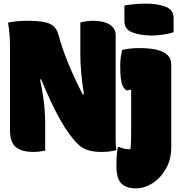

<svg xmlns="http://www.w3.org/2000/svg" viewBox="-20 -824 990 1054"><path d="M663 -794Q692 -799 723.5 -801.5Q755 -804 781 -804Q846 -804 889.5 -787Q933 -770 933 -725V-647Q905 -638 873 -633.5Q841 -629 815 -629Q751 -629 707 -646Q663 -663 663 -708ZM228 3Q212 6 196.5 8Q181 10 164 10Q97 10 66 -17.5Q35 -45 35 -104V-560Q35 -603 32 -637.5Q29 -672 24 -700Q48 -705 76.5 -707.5Q105 -710 125 -710Q187 -710 222.5 -703Q258 -696 276 -678.5Q294 -661 302 -629Q320 -562 353 -480.5Q386 -399 434 -306H441Q431 -367 426 -422Q421 -477 421 -526V-701Q434 -704 453.5 -707Q473 -710 489 -710Q548 -710 581.5 -689.5Q615 -669 615 -631V-53Q615 -21 619 0Q583 10 537 10Q451 10 411 -30Q361 -77 311 -166Q261 -255 206 -388H200Q211 -333 217 -292Q223 -251 225.5 -215.5Q228 -180 228 -141ZM747 -560Q794 -560 833 -552.5Q872 -545 896 -525Q920 -505 920 -469V-15Q920 52 890.5 103Q861 154 817 182Q773 210 727 210Q697 210 677.5 202.5Q658 195 646 183Q632 169 625.5 145Q619 121 619 81Q619 58 620.5 34Q622 10 627 -17H633Q647 -12 658.5 -8.5Q670 -5 686 -5H696Q699 -29 699.5 -55Q700 -81 700 -115V-328L694 -333Q687 -328 678 -328Q665 -328 652.5 -355.5Q640 -383 640 -459Q640 -489 643 -509.5Q646 -530 651 -550Q668 -554 691 -557Q714 -560 747 -560Z"/></svg>

Font: Recursive Sn Csl St XBk
Style: Regular
Weight: 1000
Version: Version 1.079;hotconv 1.0.112;makeotfexe 2.5.65598; ttfautoh